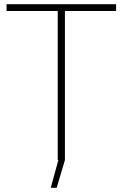

<svg xmlns="http://www.w3.org/2000/svg" viewBox="-20 -757 579 908"><path d="M220 131 256 0H253V-705H11V-737H529V-705H287V0L248 131Z"/></svg>

Font: Tomorrow ExtraLight
Style: Regular
Weight: 275
Designer: Tony de Marco, Monica Rizzolli
Foundry: Just in Type
Version: Version 2.002